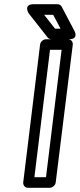

<svg xmlns="http://www.w3.org/2000/svg" viewBox="-20 -865 378 910"><path d="M143 -25 217 -629H272L198 -25ZM90 0C89 11 97 25 112 25H216C227 25 242 15 244 0L325 -654C326 -665 318 -679 303 -679H198C187 -679 172 -669 170 -654ZM241 -729 189 -795H232L267 -729ZM206 -687C210 -682 217 -679 224 -679H307C355 -679 333 -718 333 -718L272 -834C268 -841 261 -845 252 -845H139C90 -845 115 -803 115 -803Z"/></svg>

Font: Falling Sky
Style: CondOuObl
Weight: 400
Designer: Paul D. Hunt
Foundry: Adobe Systems Incorporated
Version: Version 1.02